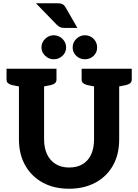

<svg xmlns="http://www.w3.org/2000/svg" viewBox="-20 -1148 846 1176"><path d="M403 8Q310 8 241 -30Q172 -68 134 -136Q96 -204 96 -294V-727H250V-295Q250 -242 268 -203.5Q286 -165 320.5 -143.5Q355 -122 403 -122Q453 -122 487 -143Q521 -164 538.5 -202.5Q556 -241 556 -294V-727H710V-294Q710 -202 672 -134.5Q634 -67 564.5 -29.5Q495 8 403 8ZM118 -727 104 -617 54 -627Q38 -631 29 -638.5Q20 -646 20 -662V-727ZM326 -727V-662Q326 -646 317 -638.5Q308 -631 292 -627L241 -617L228 -727ZM578 -727 565 -617 515 -627Q499 -631 489.5 -638.5Q480 -646 480 -662V-727ZM787 -727V-662Q787 -646 777.5 -638.5Q768 -631 752 -627L702 -617L688 -727ZM385 -857Q385 -827 362.5 -806Q340 -785 309 -785Q279 -785 256.5 -806.5Q234 -828 234 -857Q234 -888 256.5 -910Q279 -932 309 -932Q340 -932 362.5 -910Q385 -888 385 -857ZM575 -857Q575 -827 553.5 -806Q532 -785 500 -785Q469 -785 447 -806Q425 -827 425 -857Q425 -888 447.5 -910Q470 -932 500 -932Q532 -932 553.5 -910Q575 -888 575 -857ZM200 -1128H333Q355 -1128 366 -1120.5Q377 -1113 384 -1099L454 -977H374Q358 -977 348.5 -981.5Q339 -986 328 -996Z"/></svg>

Font: Aleo ExtraBold
Style: Regular
Weight: 800
Designer: Alessio Laiso
Foundry: Alessio Laiso
Version: Version 2.001;gftools[0.9.29]